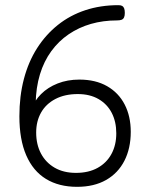

<svg xmlns="http://www.w3.org/2000/svg" viewBox="-20 -712 581 743"><path d="M278 11Q208 11 158 -19.5Q108 -50 81.5 -111Q55 -172 55 -262Q55 -340 72.5 -406.5Q90 -473 123.5 -525.5Q157 -578 204 -615.5Q251 -653 310 -672.5Q369 -692 438 -692Q448 -692 453 -689Q458 -686 460.5 -679.5Q463 -673 463 -662Q463 -651 460 -644.5Q457 -638 450.5 -635.5Q444 -633 433 -633Q379 -633 332 -619.5Q285 -606 246 -579.5Q207 -553 178.5 -514Q150 -475 134.5 -424Q119 -373 118 -311L101 -289Q113 -322 139 -348Q165 -374 203 -389Q241 -404 287 -404Q350 -404 394.5 -378.5Q439 -353 462.5 -307.5Q486 -262 486 -202Q486 -138 461.5 -90Q437 -42 390.5 -15.5Q344 11 278 11ZM274 -43Q323 -43 358 -62.5Q393 -82 411.5 -116.5Q430 -151 430 -196Q430 -241 412.5 -275Q395 -309 361.5 -328.5Q328 -348 281 -348Q231 -348 194.5 -329Q158 -310 139 -276.5Q120 -243 120 -199Q120 -153 138.5 -118Q157 -83 191.5 -63Q226 -43 274 -43Z"/></svg>

Font: Fredoka Light Light
Style: Regular
Weight: 300
Version: Version 2.001